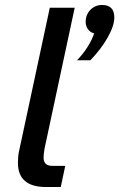

<svg xmlns="http://www.w3.org/2000/svg" viewBox="-20 -751 479 771"><path d="M58 -151 180 -720H280L159 -155Q155 -131 155 -118Q155 -85 190 -85H242L224 0H165Q52 0 52 -97Q52 -108 53 -121.5Q54 -135 58 -151ZM343 -509H289Q313 -533 331.5 -562.5Q350 -592 358 -617Q342 -621 333 -634Q324 -647 324 -663Q324 -692 343 -711.5Q362 -731 390 -731Q439 -731 439 -681Q439 -648 413 -601.5Q387 -555 343 -509Z"/></svg>

Font: Wix Madefor Text Medium
Style: Italic
Weight: 500
Italic angle: -12°
Designer: Dalton Maag Ltd
Foundry: Dalton Maag Ltd
Version: Version 3.100